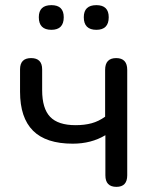

<svg xmlns="http://www.w3.org/2000/svg" viewBox="-20 -720 594 747"><path d="M433 7Q390 7 390 -38V-194Q335 -161 263 -161Q159 -161 108.5 -211.5Q58 -262 58 -363V-450Q58 -494 101 -494Q144 -494 144 -450V-369Q144 -298 175 -265.5Q206 -233 274 -233Q309 -233 336.5 -240.5Q364 -248 389 -266V-448Q389 -494 432 -494Q475 -494 475 -448V-38Q475 7 433 7ZM355 -604Q306 -604 306 -653Q306 -700 355 -700Q403 -700 403 -653Q403 -604 355 -604ZM180 -604Q131 -604 131 -653Q131 -700 180 -700Q228 -700 228 -653Q228 -604 180 -604Z"/></svg>

Font: Chiron GoRound TC N
Style: Regular
Weight: 350
Designer: Ryoko NISHIZUKA 西塚涼子 (kana, bopomofo & ideographs); Paul D. Hunt (Latin, Greek & Cyrillic); Sandoll Communications 산돌커뮤니
Foundry: Adobe
Version: Version 1.000;hotconv 1.1.1;makeotfexe 2.6.0